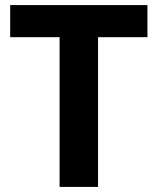

<svg xmlns="http://www.w3.org/2000/svg" viewBox="-20 -734 619 754"><path d="M365 0H214V-588H20V-714H559V-588H365Z"/></svg>

Font: Noto Sans Tamil
Style: Regular
Weight: 400
Designer: Jelle Bosma - Monotype Design Team
Foundry: Monotype Imaging Inc.
Version: Version 2.003